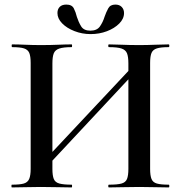

<svg xmlns="http://www.w3.org/2000/svg" viewBox="-20 -819 790 839"><path d="M166 -71 147 -89 587 -558 605 -541ZM32 0Q30 0 30 -6Q30 -12 32 -12Q67 -12 84 -17Q101 -22 107.5 -37Q114 -52 114 -81V-544Q114 -573 108 -587.5Q102 -602 85 -607.5Q68 -613 33 -613Q31 -613 31 -619Q31 -625 33 -625Q59 -625 91 -623.5Q123 -622 158 -622Q201 -622 234 -623.5Q267 -625 293 -625Q295 -625 295 -619Q295 -613 293 -613Q258 -613 239.5 -607Q221 -601 215 -586Q209 -571 209 -542V-81Q209 -52 215 -37Q221 -22 239.5 -17Q258 -12 293 -12Q295 -12 295 -6Q295 0 293 0Q266 0 233.5 -1Q201 -2 158 -2Q123 -2 90 -1Q57 0 32 0ZM456 0Q453 0 453 -6Q453 -12 456 -12Q493 -12 511 -17Q529 -22 535 -37Q541 -52 541 -81V-542Q541 -571 535 -586Q529 -601 511 -607Q493 -613 456 -613Q453 -613 453 -619Q453 -625 456 -625Q481 -625 513.5 -623.5Q546 -622 589 -622Q624 -622 658 -623.5Q692 -625 717 -625Q720 -625 720 -619Q720 -613 717 -613Q683 -613 665.5 -607.5Q648 -602 642 -587.5Q636 -573 636 -544V-81Q636 -52 642 -37Q648 -22 665.5 -17Q683 -12 717 -12Q720 -12 720 -6Q720 0 717 0Q692 0 658 -1Q624 -2 589 -2Q546 -2 513.5 -1Q481 0 456 0ZM375 -685Q404 -685 417 -704Q430 -723 437 -746Q444 -766 453 -782.5Q462 -799 484 -799Q502 -799 512 -788.5Q522 -778 522 -762Q522 -737 501 -716Q480 -695 447 -682.5Q414 -670 376 -670Q339 -670 305.5 -683Q272 -696 251.5 -717Q231 -738 231 -762Q231 -779 241 -789Q251 -799 270 -799Q294 -799 302.5 -782.5Q311 -766 316 -745Q323 -723 334.5 -704Q346 -685 375 -685Z"/></svg>

Font: Cormorant SemiBold
Style: Regular
Weight: 600
Designer: Christian Thalmann (Catharsis Fonts)
Foundry: Catharsis Fonts
Version: Version 4.000